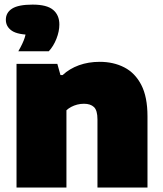

<svg xmlns="http://www.w3.org/2000/svg" viewBox="-20 -834 726 854"><path d="M53.5 0V-550H235L249 -500H258.5Q289 -528.5 331.2 -543.8Q373.5 -559 423.5 -559Q485 -559 533 -534.2Q581 -509.5 608.5 -456.2Q636 -403 636 -316.5V0H413.5V-303Q413.5 -343 398 -357.8Q382.5 -372.5 353.5 -372.5Q338 -372.5 323.5 -368.8Q309 -365 296.8 -358.5Q284.5 -352 275.5 -343.5V0ZM61.5 -606Q82 -641.5 89.8 -666Q97.5 -690.5 97.5 -718L139 -679H125Q59.5 -679 32.8 -697.2Q6 -715.5 6 -746Q6 -778 34 -795.8Q62 -813.5 125 -813.5Q188.5 -813.5 216.2 -790.2Q244 -767 244 -725Q244 -694.5 231 -661.5Q218 -628.5 197 -606Z"/></svg>

Font: Encode Sans SemiExpanded Black
Style: Regular
Weight: 900
Width: 6
Designer: Multiple Designers
Foundry: Impallari Type
Version: Version 3.002